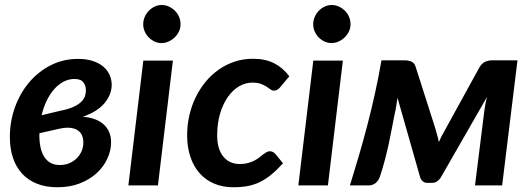

<svg xmlns="http://www.w3.org/2000/svg" viewBox="-20 -762 2178 789"><path d="M439 -413.5C439 -427.8 436.1 -441.5 430.2 -454.5C424.4 -467.5 415.8 -478.8 404.2 -488.5C392.8 -498.2 378.3 -505.8 361 -511.5C343.7 -517.2 323.5 -520 300.5 -520C260.2 -520 222.9 -511.3 188.8 -494C154.6 -476.7 125 -453.2 100 -423.8C75 -394.2 55.5 -360.1 41.5 -321.2C27.5 -282.4 20.5 -241.5 20.5 -198.5C20.5 -167.2 24.8 -138.8 33.2 -113.5C41.8 -88.2 54.2 -66.5 70.8 -48.5C87.2 -30.5 107.7 -16.7 132 -7C156.3 2.7 184.3 7.5 216 7.5C250.3 7.5 281.1 2.2 308.2 -8.5C335.4 -19.2 358.5 -33.2 377.5 -50.8C396.5 -68.2 411.1 -88.1 421.2 -110.2C431.4 -132.4 436.5 -154.8 436.5 -177.5C436.5 -193.8 433.6 -208.3 427.8 -221C421.9 -233.7 413.8 -244.3 403.5 -253C393.2 -261.7 380.9 -268.4 366.8 -273.2C352.6 -278.1 337.2 -281 320.5 -282C361.2 -296.7 391.1 -315.7 410.2 -339C429.4 -362.3 439 -387.2 439 -413.5ZM142 -214.5 228.5 -234C245.8 -237.3 260.4 -238.1 272.2 -236.2C284.1 -234.4 293.8 -230.8 301.2 -225.2C308.8 -219.8 314.2 -212.8 317.5 -204.2C320.8 -195.8 322.5 -186.5 322.5 -176.5C322.5 -164.5 320.2 -153 315.8 -142C311.2 -131 304.8 -121.2 296.5 -112.8C288.2 -104.2 278.3 -97.4 267 -92.2C255.7 -87.1 243.2 -84.3 229.5 -84C214.2 -83.3 200.8 -85.9 189.5 -91.8C178.2 -97.6 168.9 -106.2 161.8 -117.5C154.6 -128.8 149.3 -142.7 146 -159C142.7 -175.3 141.3 -193.8 142 -214.5ZM285.5 -437.5C303.2 -437.5 315.5 -432.9 322.5 -423.8C329.5 -414.6 333 -403.5 333 -390.5C333 -382.5 331.7 -374.5 329 -366.5C326.3 -358.5 321.2 -350.8 313.5 -343.2C305.8 -335.8 295.1 -328.8 281.2 -322.5C267.4 -316.2 249.2 -310.8 226.5 -306.5L151 -288.5C156.3 -310.8 163.5 -331.2 172.5 -349.5C181.5 -367.8 191.8 -383.5 203.5 -396.5C215.2 -409.5 228 -419.6 242 -426.8C256 -433.9 270.5 -437.5 285.5 -437.5Z M690.5 -513H569L507.5 0H629ZM722 -662.5C722 -673.5 719.8 -683.8 715.5 -693.5C711.2 -703.2 705.4 -711.5 698.2 -718.5C691.1 -725.5 682.8 -731.1 673.5 -735.2C664.2 -739.4 654.5 -741.5 644.5 -741.5C634.8 -741.5 625.4 -739.4 616.2 -735.2C607.1 -731.1 599 -725.4 592 -718.2C585 -711.1 579.3 -702.7 575 -693C570.7 -683.3 568.5 -673.2 568.5 -662.5C568.5 -651.8 570.6 -641.8 574.8 -632.5C578.9 -623.2 584.5 -615 591.5 -608C598.5 -601 606.5 -595.4 615.5 -591.2C624.5 -587.1 633.8 -585 643.5 -585C653.5 -585 663.2 -587.1 672.5 -591.2C681.8 -595.4 690.2 -601 697.5 -608C704.8 -615 710.8 -623.2 715.2 -632.5C719.8 -641.8 722 -651.8 722 -662.5Z M1143 -91 1112 -129C1109 -132.3 1105.6 -135.1 1101.8 -137.2C1097.9 -139.4 1093.8 -140.5 1089.5 -140.5C1084.2 -140.5 1079.2 -139.2 1074.8 -136.5C1070.2 -133.8 1065.5 -130.6 1060.5 -126.8C1055.5 -122.9 1050.2 -118.8 1044.5 -114.2C1038.8 -109.8 1032.2 -105.6 1024.8 -101.8C1017.2 -97.9 1008.7 -94.7 999 -92C989.3 -89.3 978.2 -88 965.5 -88C936.8 -88 914.2 -98.2 897.5 -118.8C880.8 -139.2 872.5 -168.3 872.5 -206C872.5 -238.3 876.4 -267.8 884.2 -294.5C892.1 -321.2 902.7 -344 916 -363C929.3 -382 944.7 -396.7 962 -407C979.3 -417.3 997.5 -422.5 1016.5 -422.5C1031.2 -422.5 1043.1 -420.8 1052.2 -417.2C1061.4 -413.8 1069.1 -410 1075.2 -406C1081.4 -402 1086.8 -398.2 1091.2 -394.8C1095.8 -391.2 1100.8 -389.5 1106.5 -389.5C1111.2 -389.5 1115.5 -390.8 1119.5 -393.2C1123.5 -395.8 1126.8 -398.5 1129.5 -401.5L1169 -448.5C1150.7 -472.5 1129.6 -490.5 1105.8 -502.5C1081.9 -514.5 1053 -520.5 1019 -520.5C992.7 -520.5 967.8 -516.6 944.2 -508.8C920.8 -500.9 899 -490 879 -476C859 -462 841 -445.3 825 -426C809 -406.7 795.3 -385.3 784 -362C772.7 -338.7 764 -313.8 758 -287.5C752 -261.2 749 -234.2 749 -206.5C749 -174.2 753.3 -144.8 762 -118.5C770.7 -92.2 783.2 -69.7 799.5 -51C815.8 -32.3 835.8 -17.9 859.2 -7.8C882.8 2.4 909.3 7.5 939 7.5C960 7.5 979.2 5.9 996.8 2.8C1014.2 -0.4 1031 -5.8 1047 -13.5C1063 -21.2 1078.8 -31.3 1094.2 -44C1109.8 -56.7 1126 -72.3 1143 -91Z M1389 -513H1267.5L1206 0H1327.5ZM1420.5 -662.5C1420.5 -673.5 1418.3 -683.8 1414 -693.5C1409.7 -703.2 1403.9 -711.5 1396.8 -718.5C1389.6 -725.5 1381.3 -731.1 1372 -735.2C1362.7 -739.4 1353 -741.5 1343 -741.5C1333.3 -741.5 1323.9 -739.4 1314.8 -735.2C1305.6 -731.1 1297.5 -725.4 1290.5 -718.2C1283.5 -711.1 1277.8 -702.7 1273.5 -693C1269.2 -683.3 1267 -673.2 1267 -662.5C1267 -651.8 1269.1 -641.8 1273.2 -632.5C1277.4 -623.2 1283 -615 1290 -608C1297 -601 1305 -595.4 1314 -591.2C1323 -587.1 1332.3 -585 1342 -585C1352 -585 1361.7 -587.1 1371 -591.2C1380.3 -595.4 1388.7 -601 1396 -608C1403.3 -615 1409.2 -623.2 1413.8 -632.5C1418.2 -641.8 1420.5 -651.8 1420.5 -662.5Z M1768.5 -235.5 1688 -487.5C1684.7 -498.2 1678.9 -505.2 1670.8 -508.8C1662.6 -512.2 1654.3 -514 1646 -514H1547.5C1539.8 -469 1531.1 -424.2 1521.2 -379.5C1511.4 -334.8 1500.8 -290.8 1489.5 -247.5C1478.2 -204.2 1466.4 -161.8 1454.2 -120.2C1442.1 -78.8 1430 -38.7 1418 0H1493C1505.3 0 1515.5 -3.2 1523.5 -9.8C1531.5 -16.2 1537.5 -25.3 1541.5 -37C1549.8 -62.3 1556.8 -86 1562.5 -108C1568.2 -130 1573.2 -151.3 1577.8 -172C1582.2 -192.7 1586.3 -213 1590 -233C1593.7 -253 1597.7 -273.5 1602 -294.5C1604.3 -303.5 1606.4 -313.9 1608.2 -325.8C1610.1 -337.6 1611.8 -349 1613.5 -360L1707 -32C1712.3 -17.7 1722.5 -10.5 1737.5 -10.5H1755C1762.7 -10.5 1769.5 -12.4 1775.5 -16.2C1781.5 -20.1 1786.7 -25.3 1791 -32L1981.5 -364C1978.8 -354.3 1976.6 -344.6 1974.8 -334.8C1972.9 -324.9 1971.5 -316 1970.5 -308L1932 0H2043.5L2106.5 -514H2000C1992 -514 1983.7 -512.2 1975 -508.8C1966.3 -505.2 1958.5 -498.2 1951.5 -487.5L1803.5 -218.5C1799.5 -211.5 1795.8 -204.7 1792.5 -198C1789.2 -191.3 1786.2 -184.7 1783.5 -178C1781.8 -186.7 1779.7 -195.8 1777 -205.2C1774.3 -214.8 1771.5 -224.8 1768.5 -235.5Z"/></svg>

Font: Lato
Style: Bold Italic
Weight: 700
Italic angle: -7°
Designer: Lukasz Dziedzic
Foundry: tyPoland Lukasz Dziedzic
Version: Version 2.007; 2014-02-27